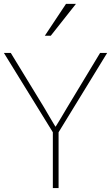

<svg xmlns="http://www.w3.org/2000/svg" viewBox="-22 -961 567 981"><path d="M-2 -690.4H33.2L203.1 -412.1Q208 -403.3 229 -367.7Q250 -332 260.7 -314.5H262.7Q275.4 -334 321.3 -412.1L489.3 -690.4H525.4L277.3 -285.2V0H248V-285.2ZM207 -778.3 315.4 -941.4H366.2L237.3 -778.3Z"/></svg>

Font: Gothic A1 Thin
Style: Regular
Weight: 250
Designer: HanYang I&C Co.,Ltd.
Foundry: HanYang I&C Co.,Ltd.
Version: Version 2.50